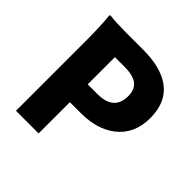

<svg xmlns="http://www.w3.org/2000/svg" viewBox="-193 -911 1073 1073"><g transform="rotate(45 343.5 -375.0)"><path d="M86 0V-372V-558Q86 -670 78 -744Q78 -750 86 -750Q134 -744 216 -744H347Q483 -744 558 -692Q646 -631 646 -502Q646 -376 558 -308Q479 -247 352 -247H265V0ZM265 -388H343Q472 -388 472 -502Q472 -556 437 -581Q405 -603 338 -603H265V-495Z"/></g></svg>

Font: GenSekiGothic TW H
Style: Regular
Weight: 900
Version: Version 1.501;PS 1;hotconv 16.6.51;makeotf.lib2.5.65220